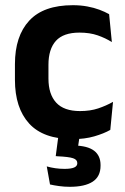

<svg xmlns="http://www.w3.org/2000/svg" viewBox="-20 -523 482 739"><path d="M260.5 12.5Q147 12.5 92.2 -47.5Q37.5 -107.5 37.5 -216V-276Q37.5 -384 92.5 -443.5Q147.5 -503 260.5 -503Q290 -503 315.8 -498.2Q341.5 -493.5 362.8 -485.5Q384 -477.5 400 -468.5L410.5 -361Q386 -376.5 355.8 -387Q325.5 -397.5 286 -397.5Q224 -397.5 195.2 -365.8Q166.5 -334 166.5 -273.5V-220.5Q166.5 -160.5 196.2 -128Q226 -95.5 288 -95.5Q327.5 -95.5 358 -105.8Q388.5 -116 415 -131L404.5 -23Q380 -9 343 1.8Q306 12.5 260.5 12.5ZM288.5 -13.5 276.5 68 226 38Q235.5 37 245.2 36.8Q255 36.5 264.5 37Q317 38 342 57Q367 76 367 112V115Q367 156.5 336.8 176.2Q306.5 196 248.5 196Q227.5 196 207.5 193.2Q187.5 190.5 172.5 187L160 117.5Q175.5 122 193 124.5Q210.5 127 228.5 127Q253 127 265.2 121.8Q277.5 116.5 277.5 105.5V104.5Q277.5 91.5 261.2 86Q245 80.5 201 78.5Q197.5 78 196.2 78Q195 78 194.5 78L206.5 -13.5Z"/></svg>

Font: Anek Telugu Medium SemiBold
Style: Regular
Weight: 600
Version: Version 1.003